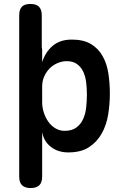

<svg xmlns="http://www.w3.org/2000/svg" viewBox="-20 -760 640 970"><path d="M77 -682Q77 -712 90.5 -726Q104 -740 133.5 -740Q163 -740 177 -726Q191 -712 191 -682V-522Q193 -514 193 -503V-446Q201 -471 214 -491.5Q227 -512 245 -527.5Q263 -543 287 -551.5Q311 -560 343 -560Q402 -560 439.5 -537.5Q477 -515 498.5 -476.5Q520 -438 527.5 -389Q535 -340 535 -286Q535 -234 526.5 -181.5Q518 -129 494.5 -86.5Q471 -44 430.5 -17Q390 10 325 10Q273 10 237 -18Q201 -46 193 -93V132Q193 162 178.5 176Q164 190 135 190Q106 190 91.5 176Q77 162 77 132ZM318 -451Q293 -451 270 -441Q247 -431 230 -413.5Q213 -396 203 -373Q193 -350 193 -323V-243Q193 -218 201 -192.5Q209 -167 223.5 -146Q238 -125 259.5 -112Q281 -99 306 -99Q343 -99 365.5 -115.5Q388 -132 400 -158.5Q412 -185 415.5 -218Q419 -251 419 -283Q419 -316 415 -346.5Q411 -377 399.5 -400Q388 -423 368 -437Q348 -451 318 -451Z"/></svg>

Font: Maple Mono SemiBold
Style: Regular
Weight: 600
Monospace: yes
Designer: subframe7536
Version: Version 7.000